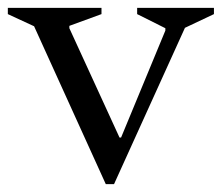

<svg xmlns="http://www.w3.org/2000/svg" viewBox="-43 -470 566 490"><path d="M227 0 44 -403 -23 -434V-450H216V-434L134 -404V-398L262 -119H266L379 -392V-398L307 -434V-450H503V-434L429 -399L248 0Z"/></svg>

Font: Spectral
Style: Regular
Weight: 400
Designer: Jean-Baptiste Levee
Foundry: Production Type
Version: Version 1.002